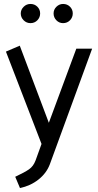

<svg xmlns="http://www.w3.org/2000/svg" viewBox="-20 -731 496 971"><path d="M57 163 81 220Q134 209 174.5 177Q215 145 232 100L446 -485H366L227 -110L80 -500L10 -470L190 -3L160 80Q149 110 126.5 125.5Q104 141 57 163ZM183 -663Q183 -683 169 -697Q155 -711 134 -711Q114 -711 99.5 -696.5Q85 -682 85 -663Q85 -643 99.5 -628.5Q114 -614 134 -614Q155 -614 169 -628.5Q183 -643 183 -663ZM348 -663Q348 -683 334 -697Q320 -711 299 -711Q280 -711 265.5 -697Q251 -683 251 -663Q251 -643 265 -628.5Q279 -614 299 -614Q320 -614 334 -628.5Q348 -643 348 -663Z"/></svg>

Font: Catamaran
Style: Regular
Weight: 400
Designer: Pria Ravichandran
Version: Version 1.000;PS 001.000;hotconv 1.0.70;makeotf.lib2.5.58329